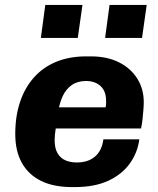

<svg xmlns="http://www.w3.org/2000/svg" viewBox="-20 -750 640 780"><path d="M272 10Q198 10 147 -15Q96 -40 69 -88Q42 -136 42 -206Q42 -278 61.5 -336Q81 -394 118 -435.5Q155 -477 208.5 -499Q262 -521 330 -521H349Q415 -521 463 -497Q511 -473 537.5 -431Q564 -389 564 -335Q564 -321 562.5 -303Q561 -285 559 -266Q557 -247 553 -228H138L215 -278Q211 -257 206.5 -229Q202 -201 202 -180Q202 -148 213.5 -128Q225 -108 245 -99Q265 -90 292 -90Q338 -90 366 -114Q394 -138 400 -184H546Q539 -130 507.5 -86Q476 -42 420.5 -16Q365 10 284 10ZM216 -295 150 -314H409Q411 -324 411 -329.5Q411 -335 411 -340Q411 -368 400.5 -385.5Q390 -403 371.5 -412Q353 -421 330 -421Q295 -421 271.5 -404.5Q248 -388 235 -360Q222 -332 216 -295ZM146 -596 164 -730H315L296 -596ZM407 -596 425 -730H576L557 -596Z"/></svg>

Font: Chivo Mono
Style: Bold Italic
Weight: 700
Italic angle: -8.05°
Monospace: yes
Version: Version 1.008